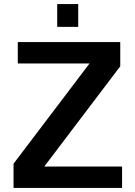

<svg xmlns="http://www.w3.org/2000/svg" viewBox="-20 -930 670 950"><path d="M584 0V-106H199L575 -602V-722H68V-616H423L47 -120V0ZM263 -797H367V-910H263Z"/></svg>

Font: Perun SemiBold
Style: Regular
Weight: 600
Foundry: Copyright (c) Stefan Peev, Context Ltd, 2016
Version: Version 1.089